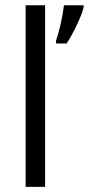

<svg xmlns="http://www.w3.org/2000/svg" viewBox="-20 -726 345 746"><path d="M155.3 0H79.6V-705.6H155.3ZM197.8 -568.4Q206.5 -593.3 215.3 -631.1Q224.1 -668.9 228.5 -705.6H304.7V-697.3Q299.8 -674.3 279.8 -631.6Q259.8 -588.9 238.8 -557.1H197.8Z"/></svg>

Font: Bpm'online Open Sans
Style: Regular
Weight: 400
Foundry: Ascender Corporation
Version: Version 1.10